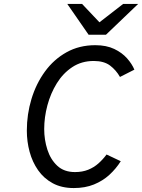

<svg xmlns="http://www.w3.org/2000/svg" viewBox="-20 -941 720 973"><path d="M354 12Q292 12 247 -12.5Q202 -37 173 -78.5Q144 -120 130 -172Q116 -224 116 -279Q116 -362 139.5 -439.5Q163 -517 207.8 -578.5Q252.5 -640 317 -676Q381.5 -712 463 -712Q519 -712 558.8 -693Q598.5 -674 623.8 -645.5Q649 -617 661 -588L588 -551Q568.5 -585.5 537.8 -608.8Q507 -632 455 -632Q393.5 -632 346.5 -601Q299.5 -570 268 -519Q236.5 -468 220.2 -407.2Q204 -346.5 204 -287Q204 -233 220 -183Q236 -133 270.2 -101Q304.5 -69 360 -69Q397.5 -69 426.8 -80.8Q456 -92.5 478.8 -112.8Q501.5 -133 520 -158L592 -124Q568 -86 534.5 -55.2Q501 -24.5 456.2 -6.2Q411.5 12 354 12ZM429 -765 321 -921H396L484 -828L604 -921H680L517 -765Z"/></svg>

Font: Overpass
Style: Italic
Weight: 400
Italic angle: -10°
Designer: Delve Withrington, Dave Bailey, Thomas Jockin
Foundry: Delve Fonts LLC
Version: Version 4.000